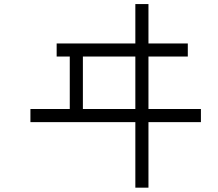

<svg xmlns="http://www.w3.org/2000/svg" viewBox="-20 -832 1040 915"><path d="M937.5 -250V-312.5H687.5Q687.5 -312.5 687.5 -562.5H875V-625H687.5V-812.5H625V-625H250V-562.5H312.5Q312.5 -562.5 312.5 -312.5H125V-250H625V62.5H687.5V-250ZM375 -312.5Q375 -312.5 375 -562.5H625Q625 -562.5 625 -312.5Z"/></svg>

Font: UnifontExMono
Style: Regular
Weight: 500
Version: Version 15.0.06